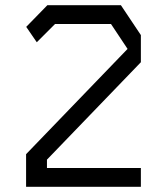

<svg xmlns="http://www.w3.org/2000/svg" viewBox="-20 -716 640 736"><path d="M161.5 -696 80.5 -613 121 -554 191 -624H405.5L469 -528.5L80 -125V0H520V-72H160V-104L520 -477.5V-581.5L443.5 -696Z"/></svg>

Font: Kode Mono
Style: Regular
Weight: 400
Monospace: yes
Designer: Isa Ozler
Foundry: Kadena LLC
Version: Version 1.000;gftools[0.9.28]